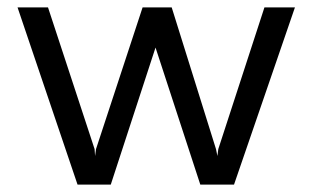

<svg xmlns="http://www.w3.org/2000/svg" viewBox="-20 -500 846 520"><path d="M236.2 -96.2 237.5 -77.5 240 -96.2 366.2 -480H445L565 -96.2L568.8 -77.5L571.2 -96.2L696.2 -480H778.8L613.8 0H522.5L401.2 -371.2L280 0H190L27.5 -480H110Z"/></svg>

Font: Cambay
Style: Regular
Weight: 400
Version: Version 1.180;PS 001.180;hotconv 1.0.70;makeotf.lib2.5.58329